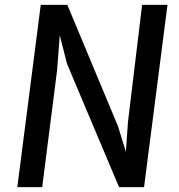

<svg xmlns="http://www.w3.org/2000/svg" viewBox="-20 -767 732 787"><path d="M51 0 147 -747H256L463.5 -250L496 -144.5L504.5 -267L562.5 -747H666.5L570.5 0H468L254.5 -506L225 -622.5L214 -479L153 0Z"/></svg>

Font: Koeln Type Sans
Style: Italic
Weight: 400
Italic angle: -7.5°
Designer: Eben Sorkin
Foundry: Eben Sorkin
Version: Version 2.001